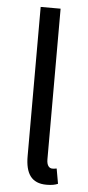

<svg xmlns="http://www.w3.org/2000/svg" viewBox="-53 -743 360 787"><g transform="rotate(5 127.5 -350.0)"><path d="M169 12C191 12 205 9 216 4L205 -58C196 -56 192 -56 187 -56C175 -56 164 -66 164 -92V-712H82V-98C82 -27 107 12 169 12Z"/></g></svg>

Font: Giro Sans Regular
Style: Regular
Weight: 400
Designer: Paul D. Hunt
Foundry: Adobe Systems Incorporated
Version: Version 1.000;PS 1.0;hotconv 1.0.88;makeotf.lib2.5.647800